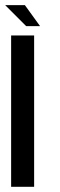

<svg xmlns="http://www.w3.org/2000/svg" viewBox="-43 -722 231 742"><path d="M-22.9 -702.1H53.2L111.8 -621.1H58.1ZM0 0V-585H88.9V0Z"/></svg>

Font: Favorite Color
Style: Regular
Weight: 400
Designer: Bryce Wilner
Version: Version 1.000;PS 1.0;hotconv 16.6.51;makeotf.lib2.5.65220 DE